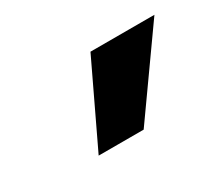

<svg xmlns="http://www.w3.org/2000/svg" viewBox="-51 -869 395 351"><g transform="rotate(-30 147.0 -694.0)"><path d="M77 -608 159 -780H294L172 -608Z"/></g></svg>

Font: Mohave Light
Style: Bold Italic
Weight: 700
Italic angle: -8°
Version: Version 2.003